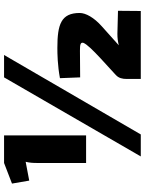

<svg xmlns="http://www.w3.org/2000/svg" viewBox="99 -830 730 969"><g transform="rotate(-90 464.5 -345.0)"><path d="M266 -690H127L23 -650L38 -563L133 -581C128 -561 127 -544 127 -525V-276H266ZM672 -690H559L160 0H271ZM708 -421C678 -421 620 -420 555 -408L559 -306C619 -306 650 -307 694 -307C723 -307 738 -305 733 -289C726 -272 697 -242 655 -203L571 -126C555 -111 551 -93 551 -70V0H894L895 -115L779 -118C758 -118 742 -116 721 -111L817 -197C861 -236 884 -278 884 -308C884 -402 827 -421 708 -421Z"/></g></svg>

Font: Exo 2 Extra Bold
Style: Regular
Weight: 800
Designer: Natanael Gama
Version: Version 1.001;PS 001.001;hotconv 1.0.88;makeotf.lib2.5.64775